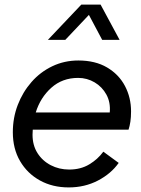

<svg xmlns="http://www.w3.org/2000/svg" viewBox="-20 -806 614 838"><path d="M280 12Q209 12 154 -18.5Q99 -49 67.5 -103Q36 -157 36 -229Q36 -292 57.5 -348Q79 -404 117.5 -448Q156 -492 208.5 -517Q261 -542 322 -542Q396 -542 447.5 -511.5Q499 -481 525.5 -430.5Q552 -380 552 -320Q552 -294 549 -274.5Q546 -255 541 -240H123Q122 -229 122 -218Q122 -172 143.5 -138Q165 -104 201.5 -85Q238 -66 282 -66Q332 -66 369.5 -88.5Q407 -111 431 -144L498 -95Q465 -48 407.5 -18Q350 12 280 12ZM321 -466Q252 -466 204 -423Q156 -380 136 -315H459Q463 -359 444.5 -393Q426 -427 393 -446.5Q360 -466 321 -466ZM335 -786H419L502 -632H426L368 -741L265 -632H189Z"/></svg>

Font: Plus Jakarta Display
Style: Italic
Weight: 400
Italic angle: -12°
Designer: Gumpita Rahayu
Foundry: Tokotype Studio
Version: Version 1.000